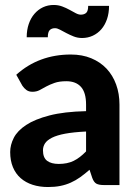

<svg xmlns="http://www.w3.org/2000/svg" viewBox="-20 -745 552 773"><path d="M326.5 -215.5Q276 -213 242.5 -206.8Q209 -200.5 189.2 -190.5Q169.5 -180.5 161.2 -167.8Q153 -155 153 -140Q153 -110 169.8 -97.5Q186.5 -85 216.5 -85Q251 -85 276.2 -97.2Q301.5 -109.5 326.5 -135.5ZM45.5 -444Q91 -485 146 -505.2Q201 -525.5 265 -525.5Q311 -525.5 347.2 -510.5Q383.5 -495.5 408.8 -468.8Q434 -442 447.5 -405Q461 -368 461 -324V0H398Q378.5 0 368.2 -5.5Q358 -11 351.5 -28.5L340.5 -61.5Q321 -44.5 302.8 -31.5Q284.5 -18.5 265 -9.8Q245.5 -1 223.2 3.5Q201 8 173.5 8Q139.5 8 111.5 -1Q83.5 -10 63.2 -27.8Q43 -45.5 32 -72Q21 -98.5 21 -133Q21 -161.5 35.5 -190Q50 -218.5 85.2 -241.8Q120.5 -265 179.2 -280.2Q238 -295.5 326.5 -297.5V-324Q326.5 -372.5 306 -395.2Q285.5 -418 247 -418Q218.5 -418 199.5 -411.2Q180.5 -404.5 166.2 -396.8Q152 -389 139.5 -382.2Q127 -375.5 110.5 -375.5Q96 -375.5 86.2 -382.8Q76.5 -390 70 -400ZM305.5 -686Q319 -686 327 -693.2Q335 -700.5 335 -721.5H419Q419 -692 410.8 -668Q402.5 -644 388 -627.2Q373.5 -610.5 353.5 -601.2Q333.5 -592 310.5 -592Q292.5 -592 276.8 -598.2Q261 -604.5 247.2 -611.8Q233.5 -619 222 -625.2Q210.5 -631.5 201.5 -631.5Q188 -631.5 180.2 -623.8Q172.5 -616 172.5 -595H87.5Q87.5 -624.5 95.8 -648.5Q104 -672.5 118.8 -689.5Q133.5 -706.5 153.2 -715.8Q173 -725 196 -725Q214.5 -725 230.5 -719Q246.5 -713 260 -705.5Q273.5 -698 284.8 -692Q296 -686 305.5 -686Z"/></svg>

Font: Lato 2
Style: Regular
Weight: 800
Designer: Lukasz Dziedzic with Adam Twardoch and Botio Nikoltchev
Foundry: tyPoland Lukasz Dziedzic
Version: Version 2.015; 2015-08-06; http://www.latofonts.com/